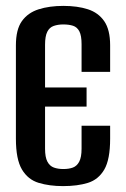

<svg xmlns="http://www.w3.org/2000/svg" viewBox="-20 -620 428 652"><path d="M194 12Q148 12 111.5 1Q75 -10 54.5 -44.5Q34 -79 34 -149V-466Q34 -520 54.5 -548.5Q75 -577 111.5 -588.5Q148 -600 195 -600Q243 -600 278.5 -588.5Q314 -577 334 -548Q354 -519 354 -466V-376H257V-470Q257 -499 249.5 -513.5Q242 -528 228 -532.5Q214 -537 195 -537Q177 -537 162.5 -532Q148 -527 140.5 -512Q133 -497 133 -468V-323H274V-258H133V-115Q133 -86 141 -71Q149 -56 163 -51Q177 -46 195 -46Q214 -46 227.5 -51Q241 -56 249 -71Q257 -86 257 -115V-193H354V-149Q354 -78 334 -44Q314 -10 278.5 1Q243 12 194 12Z"/></svg>

Font: Alumni Sans SemiBold
Style: Regular
Weight: 600
Designer: Robert E. Leuschke
Foundry: Robert E. Leuschke
Version: Version 1.018